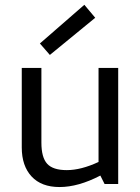

<svg xmlns="http://www.w3.org/2000/svg" viewBox="-20 -761 578 794"><path d="M70 0ZM256.2 -57.5Q315 -57.5 387.5 -91.2V-480H468.8V0H412.5L395 -35Q303.8 12.5 226.2 12.5Q151.2 12.5 110.6 -31.2Q70 -75 70 -151.2V-480H151.2V-171.2Q151.2 -110 175 -83.8Q198.8 -57.5 256.2 -57.5ZM373.8 -687.5 186.2 -533.8 145 -581.2 328.8 -741.2Z"/></svg>

Font: Cambay
Style: Regular
Weight: 400
Designer: Pooja Saxena
Foundry: Pooja Saxena
Version: Version 1.181;PS 001.181;hotconv 1.0.70;makeotf.lib2.5.58329